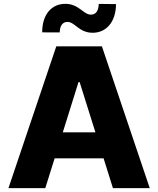

<svg xmlns="http://www.w3.org/2000/svg" viewBox="-20 -965 812 985"><path d="M325.6 -852.6C365.4 -852.6 384.6 -796.2 457 -796.9C522.4 -797.6 574.2 -848.7 575.3 -943.9L486.5 -945C485.8 -911.2 473.4 -889.9 446 -889.9C408.7 -889.6 384.2 -945.7 314.6 -945.3C248.6 -945.3 196.4 -895.6 196.4 -799L286.6 -798.7C286.6 -833.1 301.8 -852.6 325.6 -852.6ZM559.3 0H748.2L502.8 -727.3H268.8L23.4 0H212.4L260.3 -152.7H511.4ZM302.2 -286.2 382.8 -544H388.5L469.5 -286.2Z"/></svg>

Font: TID UI Extra Bold
Style: Regular
Weight: 800
Designer: The TID Project Authors
Foundry: Bakken & Bæck
Version: Version 1.001;hotconv 1.0.109;makeotfexe 2.5.65596